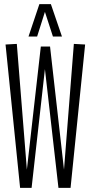

<svg xmlns="http://www.w3.org/2000/svg" viewBox="-20 -916 441 936"><path d="M324 0H265L199 -579L134 0H78L7 -699L62 -702L111 -89L179 -689H224L292 -89L340 -702L395 -699ZM119 -738 172 -896H228L282 -738H238L199 -858L161 -738Z"/></svg>

Font: Georama Extra Condensed Light
Style: Regular
Weight: 300
Width: 2
Designer: Jean-Baptiste Levee
Foundry: Production Type
Version: Version 1.000